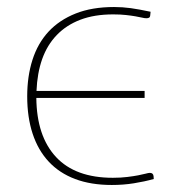

<svg xmlns="http://www.w3.org/2000/svg" viewBox="-20 -521 507 547"><path d="M418 -11Q391 -3.5 361.2 1.2Q331.5 6 298.5 6Q239 6 194 -11Q149 -28 118.8 -60.5Q88.5 -93 73 -140Q57.5 -187 57.5 -246.5Q57.5 -303.5 72.5 -350.5Q87.5 -397.5 118.2 -430.8Q149 -464 195.5 -482.5Q242 -501 305 -501Q329 -501 352.5 -497.8Q376 -494.5 409 -487.5L408 -477.5Q407.5 -472 404.5 -470.5Q401.5 -469 397 -469Q392 -469 384.5 -470.8Q377 -472.5 365.8 -474.5Q354.5 -476.5 339 -478.2Q323.5 -480 302.5 -480Q249 -480 209 -464.8Q169 -449.5 141.8 -421.2Q114.5 -393 100.2 -352.8Q86 -312.5 84 -262H392V-242H83.5Q84.5 -133 139.5 -73.8Q194.5 -14.5 301.5 -14.5Q324.5 -14.5 342.5 -16.8Q360.5 -19 373.5 -21.5Q386.5 -24 394.8 -26.2Q403 -28.5 407 -28.5Q416.5 -28.5 417.5 -19Z"/></svg>

Font: Lato ExtraLight
Style: Regular
Weight: 275
Designer: Lukasz Dziedzic with Adam Twardoch and Botio Nikoltchev
Foundry: tyPoland Lukasz Dziedzic
Version: Version 2.015; 2015-08-06; http://www.latofonts.com/